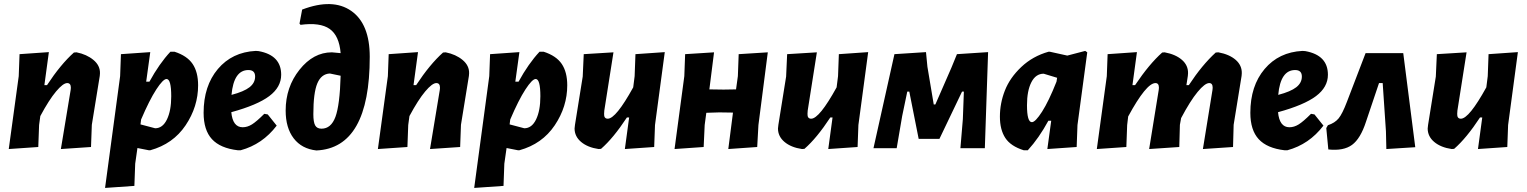

<svg xmlns="http://www.w3.org/2000/svg" viewBox="-20 -728 7499 943"><path d="M23 4 72 -354 76 -462 220 -472 198 -310H211Q278 -412 343 -470L356 -471Q406 -461 439 -433.5Q472 -406 471 -368L470 -355L431 -115L427 -6L279 4L327 -286L328 -297Q328 -320 310 -320Q290 -320 255.5 -279Q221 -238 178 -158L172 -114L168 -6Z M718 -472 698 -327H714Q762 -415 817 -474H837Q899 -454 926 -414Q953 -374 953 -309Q953 -204 891.5 -112.5Q830 -21 718 10H711L655 -1L644 76L640 185L496 195L570 -354L574 -462ZM798 -340Q781 -340 747.5 -288.5Q714 -237 673 -141L670 -117L742 -98Q779 -98 800 -141.5Q821 -185 821 -255Q821 -340 798 -340Z M1339 -111Q1269 -19 1162 10H1148Q1062 0 1021 -44.5Q980 -89 980 -174Q980 -306 1050 -389Q1120 -472 1236 -478L1250 -477Q1361 -457 1361 -361Q1361 -300 1302.5 -256Q1244 -212 1116 -177Q1123 -103 1172 -103Q1195 -103 1217.5 -117Q1240 -131 1278 -169L1295 -166ZM1200 -384Q1128 -384 1117 -262Q1178 -278 1205.5 -299.5Q1233 -321 1233 -352Q1233 -384 1200 -384Z M1534 11Q1462 3 1422.5 -48.5Q1383 -100 1383 -185Q1383 -300 1451 -385.5Q1519 -471 1610 -471Q1636 -469 1653 -467Q1646 -553 1599 -586Q1552 -619 1456 -606L1451 -612L1464 -681Q1614 -738 1705 -674.5Q1796 -611 1796 -449Q1796 -1 1534 11ZM1519 -167Q1519 -128 1528 -112Q1537 -96 1559 -96Q1606 -96 1627.5 -154Q1649 -212 1653 -356L1600 -367Q1558 -365 1538.5 -318.5Q1519 -272 1519 -167Z M1836 4 1885 -354 1889 -462 2033 -472 2011 -310H2024Q2091 -412 2156 -470L2169 -471Q2219 -461 2252 -433.5Q2285 -406 2284 -368L2283 -355L2244 -115L2240 -6L2092 4L2140 -286L2141 -297Q2141 -320 2123 -320Q2103 -320 2068.5 -279Q2034 -238 1991 -158L1985 -114L1981 -6Z M2531 -472 2511 -327H2527Q2575 -415 2630 -474H2650Q2712 -454 2739 -414Q2766 -374 2766 -309Q2766 -204 2704.5 -112.5Q2643 -21 2531 10H2524L2468 -1L2457 76L2453 185L2309 195L2383 -354L2387 -462ZM2611 -340Q2594 -340 2560.5 -288.5Q2527 -237 2486 -141L2483 -117L2555 -98Q2592 -98 2613 -141.5Q2634 -185 2634 -255Q2634 -340 2611 -340Z M2993 -471 2948 -185 2947 -169Q2946 -145 2965 -145Q3005 -145 3090 -299L3097 -354L3101 -462L3245 -472L3197 -114L3193 -6L3049 4L3070 -151H3059Q2992 -49 2932 3L2920 4Q2866 -4 2834 -31Q2802 -58 2802 -97L2804 -115L2842 -352L2847 -462Z M3487 -471 3464 -289 3534 -288 3595 -289 3604 -354 3608 -462 3751 -471 3705 -114 3699 -6 3557 4 3580 -175 3513 -176 3449 -174 3441 -114 3436 -6 3293 4 3341 -354 3345 -462Z M3992 -471 3947 -185 3946 -169Q3945 -145 3964 -145Q4004 -145 4089 -299L4096 -354L4100 -462L4244 -472L4196 -114L4192 -6L4048 4L4069 -151H4058Q3991 -49 3931 3L3919 4Q3865 -4 3833 -31Q3801 -58 3801 -97L3803 -115L3841 -352L3846 -462Z M4270 0 4373 -462 4528 -472 4535 -400 4566 -215H4574L4653 -396L4680 -462L4833 -472L4817 0H4697L4709 -143L4714 -278H4705L4594 -46H4492L4446 -278H4436L4411 -158L4384 0Z M5130 -474H5136L5222 -455L5310 -478L5320 -471L5272 -114L5268 -6L5124 4L5143 -135H5129Q5083 -50 5028 10H5008Q4944 -10 4917.5 -50.5Q4891 -91 4891 -155Q4891 -221 4915.5 -283.5Q4940 -346 4996 -399Q5052 -452 5130 -474ZM5024 -211Q5024 -128 5048 -128Q5065 -128 5098 -179.5Q5131 -231 5169 -327L5172 -346L5106 -366Q5067 -366 5045.5 -324Q5024 -282 5024 -211Z M5564 -472 5542 -310H5555Q5624 -413 5688 -470L5700 -471Q5754 -461 5785 -434Q5816 -407 5815 -368L5814 -355L5807 -310H5819Q5884 -409 5951 -470L5964 -471Q6018 -461 6049 -434Q6080 -407 6079 -368L6078 -355L6039 -115L6036 -6L5888 4L5935 -286L5936 -297Q5936 -320 5919 -320Q5898 -320 5862 -276.5Q5826 -233 5781 -148L5775 -115L5772 -6L5624 4L5671 -286L5672 -297Q5672 -320 5655 -320Q5610 -320 5521 -156L5516 -114L5512 -6L5367 4L5416 -354L5420 -462Z M6480 -111Q6410 -19 6303 10H6289Q6203 0 6162 -44.5Q6121 -89 6121 -174Q6121 -306 6191 -389Q6261 -472 6377 -478L6391 -477Q6502 -457 6502 -361Q6502 -300 6443.5 -256Q6385 -212 6257 -177Q6264 -103 6313 -103Q6336 -103 6358.5 -117Q6381 -131 6419 -169L6436 -166ZM6341 -384Q6269 -384 6258 -262Q6319 -278 6346.5 -299.5Q6374 -321 6374 -352Q6374 -384 6341 -384Z M6687 -467H6872L6931 -5L6789 4L6787 -83L6771 -320H6753L6689 -130Q6662 -47 6620.5 -16.5Q6579 14 6504 6L6494 -99L6502 -113Q6536 -124 6554.5 -146.5Q6573 -169 6595 -227Z M7183 -471 7138 -185 7137 -169Q7136 -145 7155 -145Q7195 -145 7280 -299L7287 -354L7291 -462L7435 -472L7387 -114L7383 -6L7239 4L7260 -151H7249Q7182 -49 7122 3L7110 4Q7056 -4 7024 -31Q6992 -58 6992 -97L6994 -115L7032 -352L7037 -462Z"/></svg>

Font: Alegreya Sans SC ExtraBold
Style: Italic
Weight: 800
Italic angle: -7°
Designer: Juan Pablo del Peral
Foundry: Huerta Tipografica
Version: Version 2.007